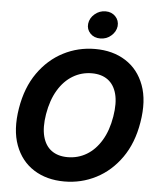

<svg xmlns="http://www.w3.org/2000/svg" viewBox="-62 -1002 873 1065"><g transform="rotate(5 374.5 -470.0)"><path d="M336 9.8Q237.1 9.8 165.6 -35.6Q94 -81.1 62.2 -166.7Q30.4 -252.4 50.3 -373Q69.6 -489.9 126.8 -571.1Q184 -652.3 266.4 -694.8Q348.7 -737.3 443.5 -737.3Q542.1 -737.3 613.4 -691.9Q684.8 -646.6 716.7 -560.9Q748.7 -475.2 728.3 -353.5Q709.2 -237.1 652 -155.9Q594.7 -74.7 512.6 -32.5Q430.5 9.8 336 9.8ZM342.2 -126.2Q400.2 -126.2 448.2 -154.9Q496.2 -183.6 529.4 -238.8Q562.7 -293.9 575.7 -373Q588.1 -448 574.8 -498.7Q561.5 -549.4 526.2 -575.4Q490.9 -601.4 437.1 -601.4Q379.4 -601.4 331.2 -572.5Q282.9 -543.7 249.7 -488.5Q216.4 -433.3 202.9 -353.5Q190.7 -279.2 204.1 -228.5Q217.5 -177.8 253 -152Q288.6 -126.2 342.2 -126.2ZM464.9 -797.9Q431.3 -797.4 409.8 -819.9Q388.3 -842.5 391.9 -873.8Q395.9 -905.8 422.4 -928.1Q448.9 -950.4 482.5 -950.4Q516.5 -950.4 537.7 -928.1Q559 -905.8 556 -873.8Q552 -842.5 525.6 -819.9Q499.2 -797.4 464.9 -797.9Z"/></g></svg>

Font: Inter Tight
Style: Italic
Weight: 400
Italic angle: -9.39999°
Designer: Rasmus Andersson
Foundry: rsms
Version: Version 3.002